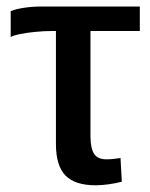

<svg xmlns="http://www.w3.org/2000/svg" viewBox="-20 -548 452 578"><path d="M135.3 -454.6Q112.3 -454.6 86.9 -452.1Q61.5 -449.7 41 -445.6Q20.5 -441.4 12.2 -436.5V-514.2Q23.9 -520 50 -524.2Q76.2 -528.3 101.6 -528.3H400.9V-454.6H252.4V-137.2Q252.4 -101.6 263.4 -84.7Q274.4 -67.9 301.8 -68.4Q312 -68.4 322 -69.6Q332 -70.8 342.8 -72.3L346.7 -1Q328.6 3.9 307.1 6.8Q285.6 9.8 268.1 9.8Q206.1 9.8 177.2 -19.5Q148.4 -48.8 148.4 -114.7V-454.6Z"/></svg>

Font: Arimo Medium
Style: Regular
Weight: 500
Designer: Steve Matteson
Foundry: Monotype Imaging Inc.
Version: Version 1.33